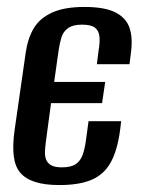

<svg xmlns="http://www.w3.org/2000/svg" viewBox="-20 -523 416 553"><path d="M151 10Q109 10 81 1Q53 -8 38 -26Q23 -44 19.5 -74.5Q16 -105 22 -148L54 -371Q60 -413 77.5 -442Q95 -471 130.5 -487Q166 -503 223 -503Q281 -503 312 -487.5Q343 -472 353 -443Q363 -414 357 -370L353 -338H259L264 -378Q268 -400 266.5 -417Q265 -434 254 -443Q243 -452 216 -452Q190 -452 176 -442Q162 -432 157 -415.5Q152 -399 149 -379L136 -287H283L274 -226H127L112 -114Q110 -99 109.5 -86Q109 -73 113 -63Q117 -53 127.5 -47Q138 -41 158 -41Q185 -41 198.5 -50.5Q212 -60 218 -77Q224 -94 227 -115L235 -174H329L326 -149Q318 -89 298.5 -54.5Q279 -20 243.5 -5Q208 10 151 10Z"/></svg>

Font: Alumni Sans SemiBold
Style: Italic
Weight: 600
Italic angle: -8°
Version: Version 1.016